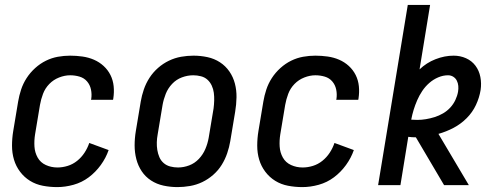

<svg xmlns="http://www.w3.org/2000/svg" viewBox="-20 -755 2040 783"><path d="M213 8Q183 8 154.5 2.5Q126 -3 102.5 -17.5Q79 -32 62 -54.5Q45 -77 37 -104Q29 -131 29 -161Q29 -191 34 -221L54 -341Q58 -365 66 -389.5Q74 -414 88.5 -436.5Q103 -459 123.5 -477.5Q144 -496 167.5 -507.5Q191 -519 216 -523.5Q241 -528 266 -528Q291 -528 316 -524.5Q341 -521 363 -511.5Q385 -502 402.5 -486Q420 -470 430.5 -449Q441 -428 443.5 -403.5Q446 -379 442 -353L441 -348H351L352 -351Q355 -371 351 -390Q347 -409 335 -423Q323 -437 304.5 -442.5Q286 -448 266 -448Q244 -448 221 -439Q198 -430 181 -412.5Q164 -395 155.5 -372.5Q147 -350 143 -327L123 -207Q119 -182 120.5 -157.5Q122 -133 133.5 -112.5Q145 -92 167 -82Q189 -72 214 -72Q235 -72 256 -78.5Q277 -85 294.5 -99Q312 -113 324.5 -132Q337 -151 344 -172L423 -143Q412 -111 391 -82Q370 -53 342 -32Q314 -11 280 -1.5Q246 8 213 8Z M704 8Q675 8 647 2Q619 -4 596 -19Q573 -34 558 -56.5Q543 -79 536 -106Q529 -133 529 -162Q529 -191 534 -221L554 -341Q558 -365 566.5 -390Q575 -415 589.5 -437.5Q604 -460 624.5 -478Q645 -496 669 -507.5Q693 -519 718.5 -523.5Q744 -528 769 -528Q798 -528 826 -522Q854 -516 877 -501Q900 -486 915.5 -463.5Q931 -441 938 -414Q945 -387 944.5 -358Q944 -329 939 -299L919 -179Q915 -155 906.5 -130Q898 -105 884 -82.5Q870 -60 849.5 -42Q829 -24 805 -12.5Q781 -1 755 3.5Q729 8 704 8ZM706 -72Q729 -72 751.5 -80.5Q774 -89 791 -107Q808 -125 817.5 -147.5Q827 -170 831 -193L851 -313Q853 -329 853.5 -345Q854 -361 852 -376.5Q850 -392 843.5 -406Q837 -420 826 -430Q815 -440 799.5 -444Q784 -448 768 -448Q745 -448 722 -439.5Q699 -431 682 -413Q665 -395 656 -372.5Q647 -350 643 -327L623 -207Q620 -191 619.5 -175Q619 -159 621.5 -143.5Q624 -128 630 -114Q636 -100 647.5 -90Q659 -80 674.5 -76Q690 -72 706 -72Z M1213 8Q1183 8 1154.5 2.5Q1126 -3 1102.5 -17.5Q1079 -32 1062 -54.5Q1045 -77 1037 -104Q1029 -131 1029 -161Q1029 -191 1034 -221L1054 -341Q1058 -365 1066 -389.5Q1074 -414 1088.5 -436.5Q1103 -459 1123.5 -477.5Q1144 -496 1167.5 -507.5Q1191 -519 1216 -523.5Q1241 -528 1266 -528Q1291 -528 1316 -524.5Q1341 -521 1363 -511.5Q1385 -502 1402.5 -486Q1420 -470 1430.5 -449Q1441 -428 1443.5 -403.5Q1446 -379 1442 -353L1441 -348H1351L1352 -351Q1355 -371 1351 -390Q1347 -409 1335 -423Q1323 -437 1304.5 -442.5Q1286 -448 1266 -448Q1244 -448 1221 -439Q1198 -430 1181 -412.5Q1164 -395 1155.5 -372.5Q1147 -350 1143 -327L1123 -207Q1119 -182 1120.5 -157.5Q1122 -133 1133.5 -112.5Q1145 -92 1167 -82Q1189 -72 1214 -72Q1235 -72 1256 -78.5Q1277 -85 1294.5 -99Q1312 -113 1324.5 -132Q1337 -151 1344 -172L1423 -143Q1412 -111 1391 -82Q1370 -53 1342 -32Q1314 -11 1280 -1.5Q1246 8 1213 8Z M1522 0 1643 -735H1734L1691 -472Q1719 -499 1756 -513.5Q1793 -528 1830 -528Q1857 -528 1880.5 -517.5Q1904 -507 1919 -487Q1934 -467 1939 -441Q1944 -415 1940 -388Q1935 -357 1921 -327Q1907 -297 1883 -273Q1859 -249 1829.5 -233.5Q1800 -218 1768 -209L1892 0H1791L1676 -195Q1668 -195 1660 -195.5Q1652 -196 1645 -197L1613 0ZM1682 -266Q1699 -266 1717 -269Q1735 -272 1752.5 -277.5Q1770 -283 1786.5 -292.5Q1803 -302 1816 -316Q1829 -330 1837 -347Q1845 -364 1848 -381Q1850 -393 1849 -404.5Q1848 -416 1843 -426Q1838 -436 1828.5 -442Q1819 -448 1807 -448Q1787 -448 1767 -439.5Q1747 -431 1730.5 -416.5Q1714 -402 1702 -384Q1690 -366 1681.5 -346.5Q1673 -327 1667 -307.5Q1661 -288 1657 -267Q1663 -267 1669 -266.5Q1675 -266 1682 -266Z"/></svg>

Font: Iosevka Curly Medium
Style: Italic
Weight: 500
Italic angle: -9°
Monospace: yes
Designer: Belleve Invis
Foundry: Belleve Invis
Version: Version 22.1.2; ttfautohint (v1.8.4)